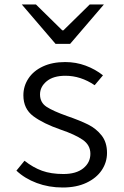

<svg xmlns="http://www.w3.org/2000/svg" viewBox="-20 -821 552 854"><path d="M53 -62 89 -106Q127 -76 167 -61.5Q207 -47 262 -47Q319 -47 350.5 -72.5Q382 -98 382 -137Q382 -176 347.5 -199.5Q313 -223 251 -244Q173 -271 128.5 -304Q84 -337 84 -397Q84 -438 106.5 -472Q129 -506 171 -525.5Q213 -545 270 -545Q318 -545 361 -529Q404 -513 438 -486L401 -442Q339 -484 271 -484Q217 -484 187.5 -459.5Q158 -435 158 -401Q158 -365 187 -346Q216 -327 278 -305Q336 -285 372 -267Q408 -249 432 -218.5Q456 -188 456 -141Q456 -99 432.5 -64Q409 -29 364.5 -8Q320 13 259 13Q197 13 143.5 -7Q90 -27 53 -62ZM77 -801H140L257 -686H262L379 -801H442L292 -626H227Z"/></svg>

Font: Nebula Sans Book
Style: Regular
Weight: 400
Designer: Paul D. Hunt for Adobe (as Source Sans)
Foundry: Nebula Entertainment & Broadcasting LLC
Version: Version 1.010